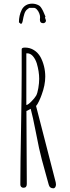

<svg xmlns="http://www.w3.org/2000/svg" viewBox="-20 -1020 382 1050"><path d="M104 -904.8Q107.9 -927.7 113.3 -944.6Q118.7 -961.4 129.4 -969.2L140.1 -977.1H165Q173.3 -977.1 181.4 -968.5Q189.5 -960 194.3 -948Q199.2 -936 199.2 -926.3Q199.2 -922.4 198.7 -919.4Q198.2 -916 198.2 -912.1Q198.2 -893.1 216.3 -893.1Q222.2 -893.1 226.8 -897.2Q231.4 -901.4 231.4 -907.2Q231.4 -909.2 229 -915.5L226.1 -922.9L228.5 -930.2Q227.5 -932.1 225.6 -936.3Q223.6 -940.4 220.7 -947.8Q217.8 -955.1 215.8 -959Q213.9 -962.9 212.9 -964.8Q202.1 -985.4 192.9 -990.2Q175.3 -1000 156.2 -1000Q136.2 -1000 121.3 -991Q106.4 -981.9 98.6 -965.8Q83.5 -935.1 83.5 -897.9L94.2 -889.2Q101.1 -890.1 104 -904.8ZM271.5 9.8Q278.3 9.8 282.2 3.7Q286.1 -2.4 286.1 -11.7Q286.1 -18.1 284.7 -22.9L177.2 -440.4Q184.1 -447.3 193.4 -467Q202.6 -486.8 207.5 -501Q227.5 -554.2 227.5 -601.1Q227.5 -629.9 220.7 -657.5Q213.9 -685.1 201.2 -708.5Q187.5 -732.4 165.5 -746.1Q143.6 -759.8 116.7 -759.8Q98.6 -759.8 98.6 -751V-622.1Q98.6 -507.8 95.2 -323.7Q91.3 -112.8 91.3 -24.9V-9.8Q91.3 -2.4 96.2 2.2Q101.1 6.8 108.4 6.8Q126.5 6.8 126.5 -13.2V-27.8L124.5 -413.1Q128.9 -414.1 137.7 -419.4L147.9 -424.8Q159.7 -380.9 173.8 -308.1Q190.4 -224.1 193.4 -210.9Q203.1 -164.1 234.4 -53.7Q244.1 -19.5 246.6 -9.8Q251.5 9.8 271.5 9.8ZM126.5 -728.5H128.9Q146 -728.5 159.7 -713.1Q173.3 -697.8 181.2 -673.3Q194.3 -628.4 194.3 -588.9Q194.3 -566.4 189.7 -538.6Q185.1 -510.7 177.7 -497.1Q169.9 -483.4 151.1 -464.6Q132.3 -445.8 124 -445.8V-728Q125.5 -728 126.5 -728.5Z"/></svg>

Font: Amatica SC
Style: Regular
Weight: 400
Version: Version 2.000